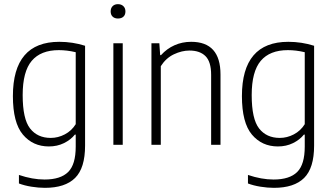

<svg xmlns="http://www.w3.org/2000/svg" viewBox="-20 -696 1598 923"><path d="M71 186V145Q136 167 194 167Q271 167 307.5 131Q344 95 344 9V-49H340Q320 -24 287.5 -8Q255 8 215 8Q138 8 90 -49Q42 -106 42 -234Q42 -495 265 -495Q329 -495 389 -476V4Q389 112 341 159.5Q293 207 196 207Q165 207 131 201.5Q97 196 71 186ZM344 -99V-445Q302 -455 263 -455Q176 -455 132.5 -403.5Q89 -352 89 -239Q89 -124 124.5 -78.5Q160 -33 224 -33Q259 -33 291.5 -50Q324 -67 344 -99Z M512 -641Q512 -657 521.5 -666.5Q531 -676 547 -676Q563 -676 573 -666.5Q583 -657 583 -641Q583 -625 573.5 -616Q564 -607 547 -607Q531 -607 521.5 -616Q512 -625 512 -641ZM570 -488V0H525V-488Z M746 -488 750 -431H754Q782 -462 819 -478.5Q856 -495 899 -495Q1040 -495 1040 -338V0H995V-336Q995 -399 968 -426Q941 -453 891 -453Q854 -453 816 -435Q778 -417 753 -378V0H708V-488Z M1172 186V145Q1237 167 1295 167Q1372 167 1408.5 131Q1445 95 1445 9V-49H1441Q1421 -24 1388.5 -8Q1356 8 1316 8Q1239 8 1191 -49Q1143 -106 1143 -234Q1143 -495 1366 -495Q1430 -495 1490 -476V4Q1490 112 1442 159.5Q1394 207 1297 207Q1266 207 1232 201.5Q1198 196 1172 186ZM1445 -99V-445Q1403 -455 1364 -455Q1277 -455 1233.5 -403.5Q1190 -352 1190 -239Q1190 -124 1225.5 -78.5Q1261 -33 1325 -33Q1360 -33 1392.5 -50Q1425 -67 1445 -99Z"/></svg>

Font: KaputaLibre
Style: Regular
Weight: 400
Designer: Multiple designers
Foundry: Textual
Version: Version 2.900